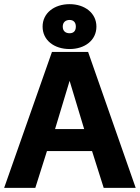

<svg xmlns="http://www.w3.org/2000/svg" viewBox="-22 -904 673 924"><path d="M343 -776C343 -753 330 -744 313 -744C294 -744 280 -754 280 -776C280 -797 294 -808 313 -808C330 -808 343 -798 343 -776ZM442 -776C442 -841 386 -884 313 -884C239 -884 183 -841 183 -776C183 -710 239 -668 313 -668C386 -668 442 -710 442 -776ZM313 -515 383 -283H243ZM631 0 402 -654H228L-2 0H148L204 -177H421L477 0Z"/></svg>

Font: Falling Sky
Style: Bd+
Weight: 400
Designer: Paul D. Hunt
Foundry: Adobe Systems Incorporated
Version: Version 1.02